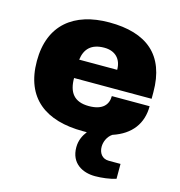

<svg xmlns="http://www.w3.org/2000/svg" viewBox="-110 -638 888 947"><g transform="rotate(15 333.5 -164.5)"><path d="M345 12H365C348 34 334 61 334 97C334 179 396 211 460 211C493 211 535 206 566 196V120H506C471 120 454 93 454 62C454 37 466 8 490 -8C584 -39 631 -104 631 -192H438C438 -149 412 -115 341 -115C265 -115 235 -157 235 -230H631V-264C631 -454 523 -540 333 -540C153 -540 36 -449 36 -264C36 -74 155 12 345 12ZM236 -324C243 -379 274 -413 341 -413C397 -413 430 -379 430 -324Z"/></g></svg>

Font: Archivo Black
Style: Regular
Weight: 900
Designer: Hector Gatti
Foundry: Omnibus-Type
Version: Version 2.001